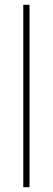

<svg xmlns="http://www.w3.org/2000/svg" viewBox="-20 -780 219 800"><path d="M103 0V-760H77V0Z"/></svg>

Font: Noto Sans Condensed Thin
Style: Regular
Weight: 100
Width: 3
Designer: Monotype Design Team
Foundry: Monotype Imaging Inc.
Version: Version 2.013